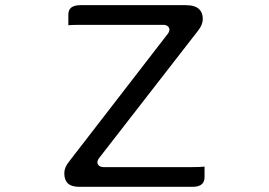

<svg xmlns="http://www.w3.org/2000/svg" viewBox="-20 -721 1040 742"><path d="M244.1 -623.5Q260.3 -625 292 -625H611.3Q623 -625 629.9 -618.2Q634.8 -613.3 634.8 -606.4Q634.8 -599.1 628.4 -590.3L246.6 -96.2Q228.5 -73.7 228.5 -51.8Q228.5 -25.9 241.2 -13.2Q255.9 1 286.1 1H723.6Q750 1 761.2 -10.3Q770.5 -19.5 770.5 -37.1V-77.1Q754.4 -75.2 723.6 -75.2H379.9Q368.2 -75.2 361.3 -82Q356.4 -86.9 356.4 -93.8Q356.4 -101.1 362.8 -109.9L746.6 -604Q763.7 -626.5 763.7 -647.5Q763.7 -671.9 750.5 -684.6Q734.4 -701.2 696.3 -701.2H292Q264.6 -701.2 252.9 -689.5Q244.1 -680.7 244.1 -664.1Z"/></svg>

Font: YuPearl-Light
Style: Light
Weight: 300
Designer: Max Yao
Foundry: Max-Everyday
Version: Version 1.011; ttfautohint (v1.8.3)